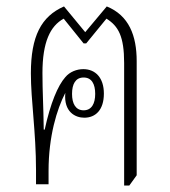

<svg xmlns="http://www.w3.org/2000/svg" viewBox="-20 -573 528 597"><path d="M366 4H382L405 -28V-383C405 -462 381 -525 312 -553L245 -473L179 -553C108 -522 76 -460 76 -345C76 -260 92 -162 92 -44V0H131V-42C131 -149 157 -234 183 -284V-283C178 -225 214 -207 242 -207C277 -207 303 -231 303 -282C303 -331 277 -358 239 -358C219 -358 197 -350 183 -333C160 -307 137 -253 119 -170H116C115 -248 112 -287 112 -346C112 -442 136 -492 178 -515L240 -438H248L311 -515C348 -492 366 -460 366 -377ZM240 -230C215 -230 204 -251 204 -281C204 -312 215 -332 240 -332C265 -332 276 -312 276 -281C276 -251 265 -230 240 -230Z"/></svg>

Font: Noto Serif Thai ExtraCondensed ExtraLight
Style: Regular
Weight: 200
Width: 2
Designer: Monotype Design Team
Foundry: Monotype Imaging Inc.
Version: Version 2.002